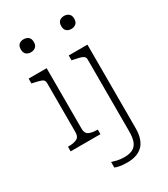

<svg xmlns="http://www.w3.org/2000/svg" viewBox="-241 -878 1072 1227"><g transform="rotate(-30 294.5 -264.0)"><path d="M142 -675Q122 -675 108.5 -686.5Q95 -698 95 -723Q95 -748 108 -759.5Q121 -771 142 -771Q163 -771 177 -759.5Q191 -748 191 -723Q191 -698 177 -686.5Q163 -675 142 -675ZM178 -537V-90Q178 -56 200.5 -45Q223 -34 262 -34H265V0H45V-34H48Q87 -34 110 -45Q133 -56 133 -90V-454Q133 -476 113.5 -483.5Q94 -491 55 -499L45 -501V-537ZM433 77V-454Q433 -469 424 -476.5Q415 -484 396.5 -489Q378 -494 352 -499L341 -501V-537H479V77Q479 125 467 157.5Q455 190 433.5 208.5Q412 227 384.5 235Q357 243 326 243Q294 243 271 239Q248 235 235 229V188Q250 193 272.5 198.5Q295 204 326 204Q360 204 384 193Q408 182 420.5 154.5Q433 127 433 77ZM441 -675Q420 -675 406.5 -686.5Q393 -698 393 -723Q393 -748 406.5 -759.5Q420 -771 441 -771Q461 -771 475 -759.5Q489 -748 489 -723Q489 -698 475 -686.5Q461 -675 441 -675Z"/></g></svg>

Font: Roboto Serif Thin
Style: Regular
Weight: 250
Designer: Greg Gazdowicz
Foundry: Commercial Type
Version: Version 1.004